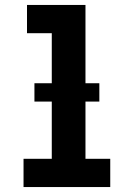

<svg xmlns="http://www.w3.org/2000/svg" viewBox="-20 -755 540 775"><path d="M75 0V-114H189V-621H89V-735H325V-114H425V0ZM119 -345V-419H381V-345Z"/></svg>

Font: Iosevka Curly Slab Heavy
Style: Regular
Weight: 900
Monospace: yes
Designer: Belleve Invis
Foundry: Belleve Invis
Version: Version 22.1.2; ttfautohint (v1.8.4)